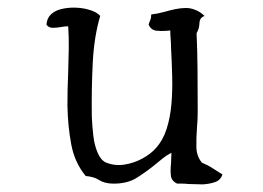

<svg xmlns="http://www.w3.org/2000/svg" viewBox="-20 -478 690 504"><path d="M564 -20Q559 -5 544.5 0Q530 5 512 6Q503 6 493 5.5Q483 5 474 5Q466 4 458.5 4Q451 4 445 4Q430 -3 428.5 -17.5Q427 -32 429 -49Q429 -56 429.5 -63Q430 -70 430 -77Q418 -71 407.5 -62.5Q397 -54 386 -45Q364 -27 338.5 -11Q313 5 274 4Q253 3 240 -5.5Q227 -14 205 -16Q176 -51 167 -99Q158 -147 157 -201Q157 -222 157.5 -244.5Q158 -267 159 -289Q160 -320 160.5 -350Q161 -380 159 -409Q155 -409 150 -408.5Q145 -408 140 -407Q129 -405 118.5 -405Q108 -405 102 -413Q103 -430 113.5 -440Q124 -450 140 -454Q148 -456 156.5 -457Q165 -458 173 -458Q182 -458 191 -457Q200 -456 208 -454Q233 -448 243 -436Q227 -382 223.5 -314Q220 -246 221 -172Q222 -147 225 -121.5Q228 -96 236.5 -76.5Q245 -57 259 -51Q282 -42 307 -46Q332 -50 354 -62Q376 -74 389 -89Q408 -110 417.5 -140Q427 -170 430 -205Q433 -240 432 -278Q431 -316 429 -352Q429 -364 428 -375.5Q427 -387 427 -398Q423 -398 415 -397Q403 -396 390 -397.5Q377 -399 370 -413Q372 -420 374.5 -425.5Q377 -431 377 -440Q394 -442 410 -446.5Q426 -451 440 -454Q455 -457 468 -457Q474 -457 479.5 -456Q485 -455 490 -453Q505 -448 517 -436Q504 -432 503.5 -417Q503 -402 496 -391Q498 -349 498.5 -295Q499 -241 499 -185Q499 -174 498.5 -163.5Q498 -153 497 -142Q495 -115 495.5 -91.5Q496 -68 510 -51Q525 -45 538 -36.5Q551 -28 564 -20Z"/></svg>

Font: Yuji Syuku
Style: Regular
Weight: 400
Designer: Kataoka Yuji
Foundry: Kinuta Font Factory
Version: Version 3.002